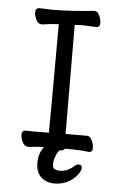

<svg xmlns="http://www.w3.org/2000/svg" viewBox="-60 -748 619 976"><g transform="rotate(5 250.0 -260.0)"><path d="M255 186Q213 186 186.5 161Q160 136 160 88Q160 40 187 6Q163 6 107 12Q87 12 77 -9Q67 -30 67 -47Q67 -69 88 -69L128 -68L205 -69Q206 -107 207 -623Q159 -620 122 -614Q102 -614 92 -635Q82 -656 82 -673Q82 -695 103 -695L167 -693Q264 -693 381 -706Q398 -706 407.5 -685Q417 -664 417 -647Q417 -625 397 -625Q340 -628 325 -628L288 -626Q289 -152 290 -70H400Q416 -70 425.5 -48.5Q435 -27 435 -11Q435 11 415 11Q380 5 293 5Q289 16 266 16Q240 50 240 92Q240 119 277 119Q314 119 345 92Q358 79 371 79Q387 79 387 96Q387 110 370 132Q325 186 255 186Z"/></g></svg>

Font: LXGW WenKai Mono TC
Style: Bold
Weight: 700
Designer: LXGW / Fontworks Inc.
Foundry: LXGW / Fontworks Inc.
Version: Version 1.330